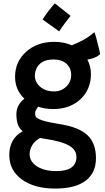

<svg xmlns="http://www.w3.org/2000/svg" viewBox="-20 -768 623 1138"><path d="M206.1 -135.7Q188 -111.8 188 -97.9Q188 -84 192.4 -76.4Q196.8 -68.8 211.4 -62Q243.7 -46.9 317.4 -35.4Q391.1 -23.9 432.9 -6.8Q474.6 10.3 500.5 35.2Q548.8 82.5 548.8 169.4Q548.8 256.3 487.8 303Q426.8 349.6 306.6 349.6Q185.5 349.6 111.3 296.9Q37.1 244.1 35.2 156.7Q32.2 55.2 114.7 9.8Q92.3 -8.8 84.7 -33.9Q77.1 -59.1 77.1 -91.3Q77.1 -145.5 124.5 -183.1Q69.3 -235.4 69.3 -313Q69.3 -399.9 131.8 -458.5Q197.8 -520 302.7 -520Q357.9 -520 406.2 -499.5Q469.7 -526.4 499.5 -546.6Q529.3 -566.9 537.6 -576.2L540.5 -575.7Q544.9 -564 550.8 -542.5L559.6 -507.3Q571.3 -463.9 573.7 -447.8Q552.2 -424.3 498 -414.6Q519 -374 519 -328.6Q519 -283.2 503.4 -246.3Q487.8 -209.5 459 -181.6Q395 -121.6 295.9 -121.6Q247.6 -121.6 206.1 -135.7ZM193.4 -355.5Q186.5 -337.9 186.5 -319.8Q186.5 -301.8 194.1 -285.2Q201.7 -268.6 216.3 -255.4Q249 -226.1 301.8 -226.1Q341.8 -226.1 371.1 -252.9Q401.9 -282.2 401.9 -323.5Q401.9 -364.7 374 -390.1Q346.2 -415.5 297.4 -415.5Q216.8 -415.5 193.4 -355.5ZM313 246.1Q433.1 246.1 433.1 162.1Q433.1 122.1 394 97.7Q350.1 69.8 243.2 54.2L217.8 49.8Q185.5 66.9 170.4 93.8Q155.3 120.6 155.5 144.8Q155.8 168.9 167 186.5Q178.2 204.1 198.2 217.3Q242.7 246.1 313 246.1ZM232.4 -652.3Q264.2 -703.1 305.2 -748L398.4 -674.3Q374 -643.1 365.2 -631.3L348.1 -607.4Q339.8 -596.2 330.6 -582Z"/></svg>

Font: HammersmithOne
Style: Regular
Weight: 400
Designer: Nicole Fally
Foundry: Nicole Fally
Version: Version 1.003